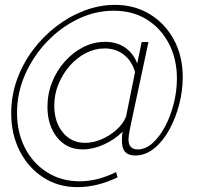

<svg xmlns="http://www.w3.org/2000/svg" viewBox="-20 -623 835 789"><path d="M546 -9Q578 -9 607 -35Q636 -61 658.5 -103.5Q681 -146 694 -197.5Q707 -249 707 -300Q707 -381 674 -444Q641 -507 583 -543Q525 -579 447 -579Q372 -579 301 -545Q230 -511 173.5 -452Q117 -393 83.5 -317.5Q50 -242 50 -159Q50 -79 82.5 -15.5Q115 48 173.5 85Q232 122 308 122Q381 122 457 84L463 106Q379 146 298 146Q219 146 157.5 106Q96 66 61 -2.5Q26 -71 26 -158Q26 -229 49.5 -295Q73 -361 115 -417Q157 -473 211 -514.5Q265 -556 327 -579.5Q389 -603 452 -603Q533 -603 596 -564.5Q659 -526 695 -459Q731 -392 731 -305Q731 -251 716.5 -194.5Q702 -138 676 -90.5Q650 -43 614 -13.5Q578 16 535 16Q508 16 494.5 1.5Q481 -13 481 -45Q481 -53 481.5 -62.5Q482 -72 484 -82Q451 -49 406.5 -29Q362 -9 320 -9Q254 -9 214.5 -58.5Q175 -108 175 -184Q175 -237 194 -285Q213 -333 246.5 -370.5Q280 -408 322.5 -429.5Q365 -451 413 -451Q460 -451 494 -427.5Q528 -404 544 -362L562 -450H590L515 -99Q511 -80 509.5 -68.5Q508 -57 508 -51Q508 -9 546 -9ZM330 -36Q363 -36 397 -50.5Q431 -65 458.5 -89.5Q486 -114 498 -144L535 -327Q521 -374 488 -399Q455 -424 410 -424Q370 -424 333 -405Q296 -386 267 -353Q238 -320 220.5 -278Q203 -236 203 -189Q203 -122 238 -79Q273 -36 330 -36Z"/></svg>

Font: Raleway ExtraLight
Style: Italic
Weight: 200
Italic angle: -12°
Designer: Matt McInerney, Pablo Impallari, Rodrigo Fuenzalida
Foundry: Matt McInerney, Pablo Impallari, Rodrigo Fuenzalida
Version: Version 4.026